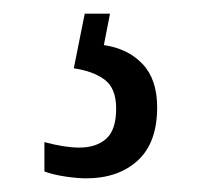

<svg xmlns="http://www.w3.org/2000/svg" viewBox="-20 -29 303 281"><path d="M106 232Q94 232 76.5 229.5Q59 227 45 222V179Q75 187 96 187Q121 187 135.5 174Q150 161 150 130Q150 100 133 87.5Q116 75 88 71L104 -9H141L132 37Q167 42 188.5 64.5Q210 87 210 128Q210 180 181.5 206Q153 232 106 232Z"/></svg>

Font: Noto Serif Ethiopic ExtraCondensed
Style: Regular
Weight: 400
Width: 2
Designer: Monotype Design Team
Foundry: Monotype Imaging Inc.
Version: Version 2.102; ttfautohint (v1.8.4.7-5d5b)